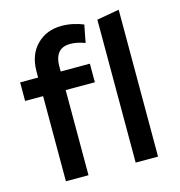

<svg xmlns="http://www.w3.org/2000/svg" viewBox="-108 -832 871 928"><g transform="rotate(-15 327.0 -367.5)"><path d="M18 -426V-519H108V-548Q108 -633 157 -682Q206 -731 281 -731Q310 -731 338 -725Q366 -719 390 -709L373 -621Q333 -636 300 -636Q259 -636 240 -612Q221 -588 221 -547V-519H367V-426H221V0H108V-426ZM457 0V-715L569 -735V0Z"/></g></svg>

Font: Radio Canada Medium
Style: Regular
Weight: 500
Designer: Charles Daoud, Etienne Aubert Bonn, Alexandre Saumier Demers, Jacques Le Bailly
Foundry: Radio-Canada
Version: Version 2.104; ttfautohint (v1.8.4.7-5d5b);gftools[0.9.28.de